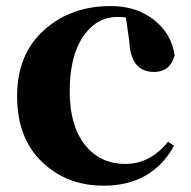

<svg xmlns="http://www.w3.org/2000/svg" viewBox="-20 -583 618 620"><path d="M397.5 -449.2 386.7 -526.4Q367.2 -528.3 359.4 -528.3Q291 -528.3 248 -464.4Q205.1 -400.4 205.1 -288.1Q205.1 -177.7 253.9 -115.7Q302.7 -53.7 384.8 -53.7Q464.8 -53.7 522.5 -125L542 -112.3Q470.7 16.6 314.5 16.6Q195.3 16.6 115.2 -60.5Q35.2 -137.7 35.2 -272.5Q35.2 -407.2 121.6 -485.4Q208 -563.5 337.9 -563.5Q420.9 -563.5 477.5 -518.6Q534.2 -473.6 543.9 -404.3Q529.3 -350.6 477.5 -350.6Q402.3 -350.6 397.5 -449.2Z"/></svg>

Font: Bpmf Zihi Serif Heavy
Style: Heavy
Weight: 900
Foundry: But Ko
Version: Version 1.320